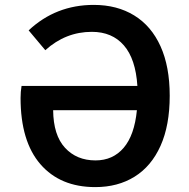

<svg xmlns="http://www.w3.org/2000/svg" viewBox="-20 -751 770 784"><path d="M64 -351Q64 -377 68 -400H541Q534 -510 486 -565.5Q438 -621 355 -621Q248 -621 165 -546L97 -627Q208 -731 363 -731Q458 -731 528 -688Q598 -645 635.5 -562Q673 -479 673 -360Q673 -239 635.5 -155.5Q598 -72 529.5 -29.5Q461 13 369 13Q226 13 145 -80.5Q64 -174 64 -351ZM370 -96Q441 -96 485 -147.5Q529 -199 539 -301H197Q198 -199 245.5 -147.5Q293 -96 370 -96Z"/></svg>

Font: Nebula Sans Semibold
Style: Regular
Weight: 600
Designer: Paul D. Hunt for Adobe (as Source Sans)
Foundry: Nebula Entertainment & Broadcasting LLC
Version: Version 1.010